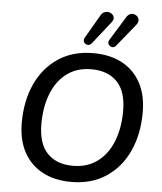

<svg xmlns="http://www.w3.org/2000/svg" viewBox="-62 -1004 899 1066"><g transform="rotate(5 387.5 -470.5)"><path d="M374 9Q283 9 215.5 -26.5Q148 -62 110.5 -130Q73 -198 73 -296Q73 -416 116 -510.5Q159 -605 240.5 -659.5Q322 -714 436 -714Q528 -714 595.5 -678.5Q663 -643 700 -575Q737 -507 737 -410Q737 -289 694 -194.5Q651 -100 569.5 -45.5Q488 9 374 9ZM376 -81Q457 -81 513.5 -123.5Q570 -166 599 -240Q628 -314 628 -408Q628 -518 576 -571Q524 -624 433 -624Q352 -624 296 -582Q240 -540 211 -466Q182 -392 182 -298Q182 -188 233.5 -134.5Q285 -81 376 -81ZM559 -768Q548 -754 535 -756.5Q522 -759 515.5 -770.5Q509 -782 518 -796L599 -928Q610 -946 625.5 -949Q641 -952 653.5 -944Q666 -936 669 -921.5Q672 -907 658 -890ZM423 -769Q412 -755 399 -757Q386 -759 379 -770Q372 -781 380 -795L456 -926Q466 -944 482.5 -947.5Q499 -951 512.5 -944Q526 -937 530 -923Q534 -909 520 -892Z"/></g></svg>

Font: Nunito SemiBold
Style: Italic
Weight: 600
Italic angle: -9°
Designer: Vernon Adams
Foundry: Vernon Adams
Version: Version 3.601; ttfautohint (v1.8.2.53-6de2)